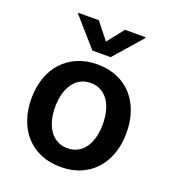

<svg xmlns="http://www.w3.org/2000/svg" viewBox="-141 -875 889 992"><g transform="rotate(20 304.0 -379.0)"><path d="M42.6 -270.6Q42.6 -333.8 61.1 -385.8Q79.5 -437.9 113.6 -474.8Q147.7 -511.7 196 -532.1Q244.3 -552.6 304 -552.6Q366.1 -552.6 414.6 -531.6Q463.1 -510.7 496.6 -473.2Q530.2 -435.7 547.8 -383.9Q565.3 -332 565.3 -270.6Q565.3 -211.3 548.3 -160Q531.2 -108.7 498.2 -70.7Q465.2 -32.7 416.4 -11Q367.5 10.7 304 10.7Q242.2 10.7 193.7 -10.3Q145.2 -31.2 111.7 -68.7Q78.1 -106.2 60.4 -157.8Q42.6 -209.5 42.6 -270.6ZM304.7 -92.3Q337.4 -92.3 361.9 -106.2Q386.4 -120 402.7 -144.4Q419 -168.7 427 -201.2Q435 -233.7 435 -271Q435 -308.2 427 -341.1Q419 -373.9 402.7 -398.3Q386.4 -422.6 361.9 -436.6Q337.4 -450.6 304.7 -450.6Q271.7 -450.6 247 -436.6Q222.3 -422.6 205.8 -398.3Q189.3 -373.9 181.1 -341.1Q172.9 -308.2 172.9 -271Q172.9 -233.7 181.1 -201.2Q189.3 -168.7 205.8 -144.4Q222.3 -120 247 -106.2Q271.7 -92.3 304.7 -92.3ZM231.9 -769.2 304 -678.3 376.1 -769.2H488.6V-764.2L354.4 -610.8H253.9L119.3 -764.2V-769.2Z"/></g></svg>

Font: Inter P Semi Bold
Style: Regular
Weight: 600
Designer: Rasmus Andersson
Foundry: rsms
Version: Version 3.018;git-588b23468